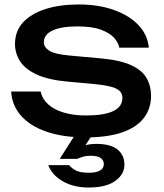

<svg xmlns="http://www.w3.org/2000/svg" viewBox="-20 -600 731 858"><path d="M655 -172Q655 -115 623 -73Q591 -31 526 -8.5Q461 14 363 14Q262 14 188 -11.5Q114 -37 73.5 -83.5Q33 -130 30 -191H162Q168 -159 194.5 -134.5Q221 -110 264.5 -97Q308 -84 364 -84Q445 -84 486 -103.5Q527 -123 527 -163Q527 -190 499.5 -204Q472 -218 396 -225L285 -235Q195 -243 143 -267.5Q91 -292 69 -327.5Q47 -363 47 -403Q47 -461 83 -500Q119 -539 183 -559.5Q247 -580 332 -580Q420 -580 489 -555.5Q558 -531 599 -487.5Q640 -444 645 -387H513Q509 -410 489.5 -431.5Q470 -453 430.5 -467.5Q391 -482 325 -482Q255 -482 215.5 -464Q176 -446 176 -411Q176 -389 200 -373.5Q224 -358 289 -352L432 -339Q518 -331 566.5 -308.5Q615 -286 635 -251Q655 -216 655 -172ZM322 -8H399L346 73L311 72Q331 59 355 51Q379 43 411 43Q474 43 505 68Q536 93 536 136Q536 179 495 208.5Q454 238 377 238Q308 238 259.5 209.5Q211 181 196 138H289Q299 151 318.5 161.5Q338 172 377 172Q410 172 427 162Q444 152 444 133Q444 117 430.5 106.5Q417 96 385 96Q365 96 350.5 100.5Q336 105 325 110H247Z"/></svg>

Font: Unbounded
Style: Regular
Weight: 400
Designer: Luke Prowse, Jean-Baptiste Morizot, Fátima Lázaro, Florian Runge
Foundry: NaN
Version: Version 1.701;gftools[0.9.28.dev5+ged2979d]